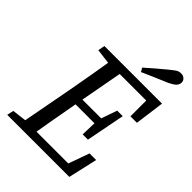

<svg xmlns="http://www.w3.org/2000/svg" viewBox="-231 -902 1006 1006"><g transform="rotate(45 272.5 -399.0)"><path d="M13 0 21 -37 134 -51H140L131 0ZM91 0 153 -330Q179 -471 202 -615H287L226 -285Q213 -214 200.5 -142.5Q188 -71 176 0ZM111 -577 118 -615H245L235 -563H223ZM131 0 140 -46H456L403 0L461 -162H510L473 0ZM188 -292 196 -335H402L393 -292ZM236 -568 245 -615H545L523 -451H475V-615L507 -568ZM365 -207 368 -308 371 -326 405 -423H446L404 -207ZM338 -675Q364 -698 389.5 -720Q415 -742 442 -764Q464 -782 476 -790Q488 -798 505 -798Q519 -798 529.5 -789Q540 -780 540 -765Q540 -753 531 -741.5Q522 -730 489 -714Q454 -699 419.5 -684.5Q385 -670 350 -654Z"/></g></svg>

Font: Lisu Bosa Light
Style: Italic
Weight: 300
Italic angle: -19°
Designer: David Morse, Annie Olsen, Victor Gaultney, Frank Grießhammer (Latin)
Foundry: SIL International
Version: Version 2.000